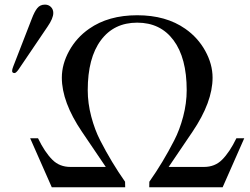

<svg xmlns="http://www.w3.org/2000/svg" viewBox="-20 -791 1058 811"><path d="M107.4 -207H140.6Q168.9 -148.4 201.2 -116.2Q231.4 -85.9 277.3 -85.9H426.8L326.2 -234.4Q241.2 -359.9 241.2 -462.9Q241.2 -520 272.2 -576.2Q303.2 -632.3 356.4 -669.4Q438 -726.6 559.6 -726.6Q681.2 -726.6 762.7 -669.4Q815.9 -632.3 846.9 -576.2Q877.9 -520 877.9 -462.9Q877.9 -359.9 793 -234.4L692.4 -85.9H841.8Q887.7 -85.9 918 -116.2Q950.2 -148.4 978.5 -207H1011.7L920.4 0H610.4L610.8 -23.4Q668 -104.5 715.8 -197.8Q738.8 -242.2 753.7 -298.6Q768.6 -355 768.6 -410.2Q768.6 -546.4 712.9 -621.1Q657.7 -695.3 559.6 -695.3Q461.4 -695.3 406.2 -621.1Q350.6 -546.4 350.6 -410.2Q350.6 -355 365.5 -298.6Q380.4 -242.2 403.3 -197.8Q451.2 -104.5 508.3 -23.4L508.8 0H198.7ZM31.2 -491.2Q31.2 -498 35.6 -509.3L114.3 -711.9Q125.5 -741.7 137.5 -756.6Q149.4 -771.5 169.9 -771.5Q185.1 -771.5 195.1 -761.5Q205.1 -751.5 205.1 -736.3Q205.1 -713.4 180.7 -678.2L58.1 -497.1Q47.4 -482.4 41.5 -482.4Q31.2 -482.4 31.2 -491.2Z"/></svg>

Font: Theano Old Style
Style: Regular
Weight: 400
Designer: Alexey Kryukov
Version: Version 2.00